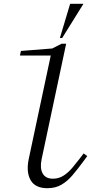

<svg xmlns="http://www.w3.org/2000/svg" viewBox="-20 -980 540 1010"><path d="M229 10Q165 10 141 -32.5Q117 -75 131 -143L247 -688H85L90 -712L255 -725L304 -750H328L199 -143Q189 -95 204.5 -67.5Q220 -40 258 -40Q290 -40 315 -56.5Q340 -73 360.5 -97.5Q381 -122 398 -144L420 -173L439 -159L417 -129Q389 -91 362 -59Q335 -27 303.5 -8.5Q272 10 229 10ZM295 -780 349 -960H419L307 -780Z"/></svg>

Font: Xanh Mono
Style: Italic
Weight: 400
Italic angle: -12°
Monospace: yes
Designer: Lam Bao, Duy Dao
Foundry: Yellow Type Foundry
Version: Version 3.101; ttfautohint (v1.8.3)